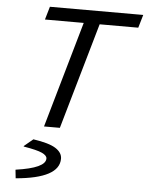

<svg xmlns="http://www.w3.org/2000/svg" viewBox="-62 -705 805 1050"><g transform="rotate(5 340.5 -179.5)"><path d="M147.9 -583 168.9 -654.8H681.2L660.2 -583H448.2L280.8 0H193.8L360.8 -583ZM64 295.9 59.1 250 60.1 249Q222.2 226.1 222.2 173.8Q222.2 157.2 194.6 144.3Q167 131.3 92.8 119.1V116.2L142.1 75.2Q229 87.9 265.4 111.1Q301.8 134.3 301.8 168Q301.8 275.4 64 295.9Z"/></g></svg>

Font: IntelOne Mono
Style: Italic
Weight: 400
Italic angle: -16°
Designer: Fred Shallcrass
Foundry: Frere-Jones Type LLC
Version: Version 1.200;hotconv 1.1.0;makeotfexe 2.6.0;FJTRelease1.2